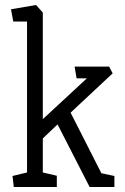

<svg xmlns="http://www.w3.org/2000/svg" viewBox="-20 -747 498 767"><path d="M35 0 30 -44 88 -58V-661H33L24 -710L124 -727L151 -697V-271L327 -434H286L278 -481H416L430 -454L262 -297L385 -55L437 -44V0H338L210 -250L151 -194V-58L207 -45V0Z"/></svg>

Font: Kreon Light Light
Style: Regular
Weight: 300
Version: Version 2.002